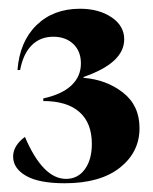

<svg xmlns="http://www.w3.org/2000/svg" viewBox="-20 -801 349 439"><path d="M10 -443Q10 -468 37 -488Q78 -392 131 -392Q158 -392 174 -414Q190 -436 190 -472Q190 -520 161.5 -545Q133 -570 79 -570V-576Q121 -585 143 -605.5Q165 -626 165 -656Q165 -684 147.5 -700.5Q130 -717 102 -717Q72 -717 52.5 -697.5Q33 -678 26 -641H20Q25 -706 63.5 -743.5Q102 -781 163 -781Q206 -781 235 -761.5Q264 -742 264 -711Q264 -657 171 -625V-623Q223 -619 261 -589.5Q299 -560 299 -508Q299 -453 254 -417.5Q209 -382 128 -382Q69 -382 39.5 -399Q10 -416 10 -443Z"/></svg>

Font: Nyght Serif Medium
Style: Regular
Weight: 500
Designer: Maksym Kobuzan
Version: Version 0.410